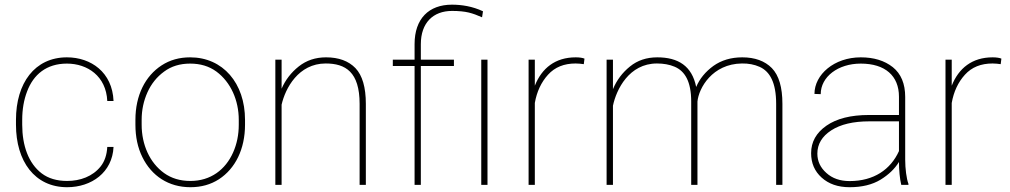

<svg xmlns="http://www.w3.org/2000/svg" viewBox="-20 -780 4259 810"><path d="M263.2 -16.6C219.7 -16.6 184.1 -27.3 156.2 -48.3C100.1 -90.8 73.7 -166 73.7 -253.9V-274.4C73.7 -318.4 80.6 -358.4 94.2 -394C121.1 -465.8 176.3 -511.7 262.2 -511.7C349.1 -511.7 427.7 -459 432.6 -354H459C454.1 -475.1 363.8 -538.1 262.2 -538.1C126.5 -538.1 47.4 -429.2 47.4 -274.4V-253.9C47.4 -99.6 126.5 9.8 263.2 9.8C366.2 9.8 454.1 -52.7 459 -160.2H432.6C430.7 -126.5 421.4 -99.1 404.8 -78.1C371.1 -35.6 318.4 -16.6 263.2 -16.6Z M551.3 -253.9C551.3 -202.6 561 -156.7 580.6 -117.2C619.6 -37.6 691.4 9.8 783.2 9.8C829.1 9.8 869.1 -1.5 903.8 -23.9C972.7 -68.8 1013.7 -150.9 1013.7 -253.9V-274.4C1013.7 -429.2 920.4 -538.1 782.2 -538.1C736.8 -538.1 696.8 -526.9 662.1 -504.4C592.8 -459.5 551.3 -377.9 551.3 -274.4ZM577.6 -274.4C577.6 -315.9 585.9 -354.5 602.1 -390.6C618.2 -426.3 641.6 -455.6 672.4 -478C702.6 -500.5 739.3 -511.7 782.2 -511.7C825.7 -511.7 862.3 -500.5 893.1 -478C953.6 -433.1 987.3 -356.9 987.3 -274.4V-253.9C987.3 -211.9 979.5 -172.9 963.4 -136.7C931.2 -64.5 869.1 -16.6 783.2 -16.6C739.7 -16.6 703.1 -27.8 672.4 -49.8C611.3 -93.8 577.6 -169.9 577.6 -253.9Z M1354 -512.2C1437.5 -512.2 1497.1 -476.6 1497.1 -341.8V0H1523.4V-341.8C1523.4 -411.6 1508.8 -461.9 1479.5 -492.7C1450.2 -522.9 1408.7 -538.1 1355.5 -538.1C1311 -538.1 1272.9 -525.4 1240.7 -500C1208 -474.1 1184.1 -442.9 1168 -405.8V-528.3H1141.6V0H1168V-338.4C1183.6 -407.2 1238.8 -512.2 1354 -512.2Z M1755.4 -501.5H1895V-528.3H1755.4V-593.8C1755.4 -683.1 1806.6 -733.9 1887.2 -733.9C1916 -733.9 1939.5 -731.4 1957.5 -727.1C1975.6 -722.7 1994.1 -715.8 2013.7 -707L2017.6 -732.4C1973.1 -753.4 1927.2 -760.3 1886.7 -760.3C1789.1 -760.3 1729 -701.2 1729 -593.8V-528.3H1637.2V-501.5H1729V0H1755.4ZM2010.3 -528.3V0H2036.6V-528.3Z M2445.8 -532.7C2437.5 -536.1 2424.8 -538.1 2408.7 -538.1C2322.3 -538.1 2265.6 -492.2 2236.3 -418.5V-528.3H2210V0H2236.3V-345.7C2244.6 -393.1 2263.2 -433.1 2292 -464.8C2320.8 -496.6 2359.4 -512.2 2408.7 -512.2C2420.9 -512.2 2432.6 -510.7 2442.9 -509.3Z M2922.4 -351.6C2927.7 -408.2 2984.9 -510.7 3109.9 -512.2C3137.7 -512.7 3162.6 -507.8 3184.6 -498C3228 -478.5 3254.4 -431.6 3254.4 -341.8V0H3280.8V-341.8C3280.8 -411.6 3266.1 -461.9 3236.3 -492.7C3206.5 -522.9 3164.6 -538.1 3111.3 -538.1C3064 -538.1 3023.4 -525.9 2989.7 -502C2956.1 -477.5 2931.6 -447.8 2917 -413.1C2899.4 -501.5 2841.3 -538.1 2752.9 -538.1C2708 -538.1 2669.4 -525.4 2637.7 -499.5C2605.5 -473.6 2581.5 -441.4 2565.9 -403.8V-528.3H2539.1V0H2565.9V-334C2580.1 -402.3 2633.8 -512.2 2751.5 -512.2C2779.3 -512.2 2804.2 -507.8 2826.2 -498.5C2869.6 -480 2896 -436 2896 -351.6V0H2922.4Z M3812.5 0V-4.4C3804.2 -25.9 3798.8 -68.8 3798.8 -106.4V-371.1C3798.8 -426.8 3781.2 -468.8 3746.6 -496.6C3711.4 -524.4 3666.5 -538.1 3611.3 -538.1C3499 -538.1 3416 -465.3 3416 -383.8L3442.4 -382.8C3442.4 -456.1 3515.6 -511.7 3611.3 -511.7C3714.4 -511.7 3772.5 -460 3772.5 -372.1V-294.9H3646C3569.3 -294.9 3509.8 -279.8 3466.8 -250C3423.3 -219.7 3401.9 -181.2 3401.9 -133.8C3401.9 -91.8 3416.5 -57.6 3446.3 -30.8C3476.1 -3.9 3515.1 9.8 3564.5 9.8C3616.7 9.8 3660.2 -1 3694.8 -22C3729 -43 3754.9 -67.9 3772.5 -96.7C3772.5 -64 3775.9 -25.4 3782.2 0ZM3564.5 -16.1C3524.4 -16.1 3491.7 -27.3 3466.3 -50.3C3440.9 -72.8 3428.2 -100.1 3428.2 -131.8C3428.2 -171.9 3447.8 -204.6 3486.8 -230C3525.9 -255.4 3579.6 -268.1 3647.5 -268.1H3772.5V-142.6C3737.3 -64.9 3666.5 -16.1 3564.5 -16.1Z M4204.6 -532.7C4196.3 -536.1 4183.6 -538.1 4167.5 -538.1C4081.1 -538.1 4024.4 -492.2 3995.1 -418.5V-528.3H3968.8V0H3995.1V-345.7C4003.4 -393.1 4022 -433.1 4050.8 -464.8C4079.6 -496.6 4118.2 -512.2 4167.5 -512.2C4179.7 -512.2 4191.4 -510.7 4201.7 -509.3Z"/></svg>

Font: Vazirmatn Thin
Style: Regular
Weight: 100
Designer: Saber Rastikerdar
Foundry: Saber Rastikerdar
Version: Version 33.003